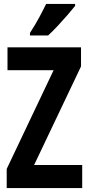

<svg xmlns="http://www.w3.org/2000/svg" viewBox="-20 -954 451 974"><path d="M397 0H14V-97L252 -598H18V-714H391V-617L153 -117H397ZM361 -924Q347 -906 323.5 -879Q300 -852 273.5 -823.5Q247 -795 224 -774H132V-787Q158 -827 178 -864Q198 -901 214 -934H361Z"/></svg>

Font: Noto Sans Gujarati UI ExtraCondensed
Style: Bold
Weight: 700
Width: 2
Designer: Jelle Bosma - Monotype Design Team, Universal Thirst
Foundry: Monotype Imaging Inc.
Version: Version 2.106; ttfautohint (v1.8.4.7-5d5b)